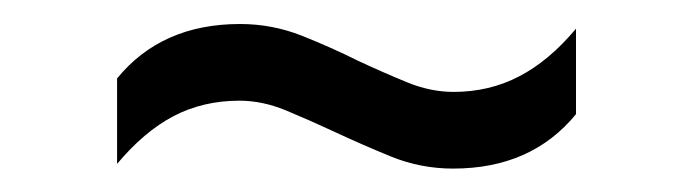

<svg xmlns="http://www.w3.org/2000/svg" viewBox="-20 -460 592 164"><path d="M367 -316Q339.5 -316 314.2 -326.2Q289 -336.5 265.5 -347.5Q244 -357.5 224 -365.8Q204 -374 184.5 -374Q153.5 -374 128.2 -360.8Q103 -347.5 80 -320V-393Q118 -439.5 185 -439.5Q212.5 -439.5 237.8 -429.5Q263 -419.5 286 -408Q307.5 -398 327.5 -389.8Q347.5 -381.5 367.5 -381.5Q398 -381.5 423.5 -394.8Q449 -408 472 -435.5V-362.5Q434 -316 367 -316Z"/></svg>

Font: Encode Sans SemiExpanded
Style: Regular
Weight: 400
Width: 6
Designer: Multiple Designers
Foundry: Impallari Type
Version: Version 3.002